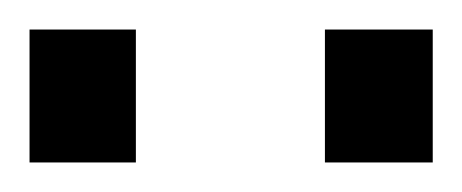

<svg xmlns="http://www.w3.org/2000/svg" viewBox="-32 -731 313 130"><path d="M-12 -621V-711H60V-621ZM188 -621V-711H261V-621Z"/></svg>

Font: Titillium Web
Style: Regular
Weight: 400
Version: Version 1.002;PS 57.000;hotconv 1.0.70;makeotf.lib2.5.55311